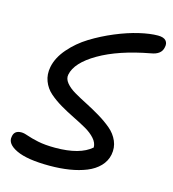

<svg xmlns="http://www.w3.org/2000/svg" viewBox="-107 -799 808 897"><g transform="rotate(15 296.5 -350.5)"><path d="M213.9 8.8Q106 8.8 53.5 -16.1Q1 -41 8.8 -77.1Q13.2 -107.9 47.9 -107.9Q61 -107.9 80.3 -100.8Q99.6 -93.8 134 -86.4Q168.5 -79.1 217.8 -79.1Q337.4 -79.1 392.1 -127Q392.1 -149.4 374 -169.7Q356 -189.9 327.6 -206.1Q299.3 -222.2 265.4 -238.8Q231.4 -255.4 199 -274.4Q166.5 -293.5 141.1 -315.7Q115.7 -337.9 103.8 -369.4Q91.8 -400.9 99.1 -438Q108.4 -484.9 146.5 -529.1Q184.6 -573.2 236.1 -605Q287.6 -636.7 345.9 -661.1Q404.3 -685.5 456.8 -697.8Q509.3 -710 546.9 -710Q574.7 -710 585.7 -697.5Q596.7 -685.1 591.8 -665Q585.4 -628.9 536.1 -621.1Q386.2 -593.3 293.5 -539.3Q200.7 -485.4 189 -424.8Q185.1 -404.8 200.7 -385.5Q216.3 -366.2 244.1 -349.9Q272 -333.5 306.2 -316.2Q340.3 -298.8 374 -278.6Q407.7 -258.3 434.3 -235.8Q460.9 -213.4 474.4 -182.4Q487.8 -151.4 481 -116.2Q474.6 -84 450.9 -59.3Q427.2 -34.7 390.9 -20Q354.5 -5.4 310.1 1.7Q265.6 8.8 213.9 8.8Z"/></g></svg>

Font: Shantell Sans Normal
Style: Italic
Weight: 400
Italic angle: -11.31°
Designer: Stephen Nixon, Anya Danilova, Shantell Martin
Foundry: Arrow Type
Version: Version 1.006;[559af2be0]